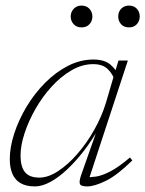

<svg xmlns="http://www.w3.org/2000/svg" viewBox="-20 -657 520 687"><path d="M270.5 -31 330 -200H334.5Q309 -154.5 279.5 -116.5Q250 -78.5 219.5 -50Q189 -21.5 159.8 -5.8Q130.5 10 105 10Q73 10 53 -2Q33 -14 24 -36Q15 -58 15 -87Q15 -130.5 31 -179.5Q47 -228.5 75.2 -275.5Q103.5 -322.5 141.5 -360.8Q179.5 -399 223.5 -421.5Q267.5 -444 314.5 -444Q354 -444 375.5 -425.5Q397 -407 411 -377L394 -362.5Q383 -393.5 364.8 -410.5Q346.5 -427.5 313.5 -427.5Q273.5 -427.5 235.5 -405.2Q197.5 -383 164.5 -346.8Q131.5 -310.5 106.8 -267Q82 -223.5 67.8 -180Q53.5 -136.5 53.5 -100Q53.5 -61 69.2 -41.2Q85 -21.5 121 -21.5Q152.5 -21.5 188 -44.8Q223.5 -68 257 -106.5Q290.5 -145 317.2 -192.5Q344 -240 359 -289L389.5 -393L404 -440.5H437.5L296.5 -11L285 -23.5Q302 -22 323.8 -25.2Q345.5 -28.5 375 -43.8Q404.5 -59 445 -93.5L453.5 -83Q399 -29.5 358.5 -9.8Q318 10 292 10Q269 10 265.8 1Q262.5 -8 270.5 -31ZM271.5 -559Q254 -559 243.5 -570.5Q233 -582 233 -598Q233 -608.5 237.8 -617.2Q242.5 -626 251.2 -631.5Q260 -637 271.5 -637Q289.5 -637 300 -625.5Q310.5 -614 310.5 -598Q310.5 -587.5 305.8 -578.5Q301 -569.5 292.5 -564.2Q284 -559 271.5 -559ZM441.5 -559Q423.5 -559 413.2 -570.5Q403 -582 403 -598Q403 -608.5 407.5 -617.2Q412 -626 420.8 -631.5Q429.5 -637 441.5 -637Q459.5 -637 469.8 -625.5Q480 -614 480 -598Q480 -587.5 475.2 -578.5Q470.5 -569.5 462 -564.2Q453.5 -559 441.5 -559Z"/></svg>

Font: Newsreader 16pt 16pt ExtraLight
Style: Italic
Weight: 250
Italic angle: -17°
Version: Version 1.003